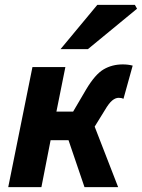

<svg xmlns="http://www.w3.org/2000/svg" viewBox="-20 -773 586 793"><path d="M14 0 114 -496H250L213 -312H282L336 -404Q373 -466 408 -486.5Q443 -507 487 -507Q509 -507 528 -502L490 -365Q486 -367 481.5 -368Q477 -369 470 -369Q457 -369 443.5 -358Q430 -347 413 -318L371 -250L468 0H329L263 -194H189L151 0ZM230 -570 382 -753H537L546 -737L343 -570Z"/></svg>

Font: Source Sans 3
Style: Bold Italic
Weight: 700
Italic angle: -11°
Designer: Paul D. Hunt
Foundry: Adobe
Version: Version 3.052;hotconv 1.1.0;makeotfexe 2.6.0